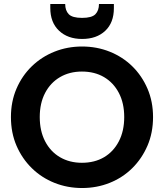

<svg xmlns="http://www.w3.org/2000/svg" viewBox="-20 -939 825 966"><path d="M393 7Q319 7 254 -19Q189 -45 140 -93Q91 -141 63 -206Q35 -271 35 -350Q35 -428 63 -493Q91 -558 140 -605.5Q189 -653 254 -679Q319 -705 393 -705Q467 -705 532 -679Q597 -653 645.5 -605.5Q694 -558 722 -493Q750 -428 750 -350Q750 -271 722 -206Q694 -141 645.5 -93Q597 -45 532 -19Q467 7 393 7ZM392 -120Q456 -120 503.5 -148Q551 -176 578 -228Q605 -280 605 -350Q605 -420 578 -471.5Q551 -523 503.5 -551Q456 -579 392 -579Q330 -579 282 -551Q234 -523 207 -471.5Q180 -420 180 -350Q180 -280 207 -228Q234 -176 282 -148Q330 -120 392 -120ZM393 -743Q321 -743 277 -784.5Q233 -826 233 -899V-919H308Q308 -886 326 -867.5Q344 -849 393 -849Q442 -849 460 -867.5Q478 -886 478 -919H553V-898Q553 -825 509.5 -784Q466 -743 393 -743Z"/></svg>

Font: Parkinsans SemiBold
Style: Regular
Weight: 600
Designer: Red Stone, Indian Type Foundry
Foundry: Indian Type Foundry
Version: Version 1.000